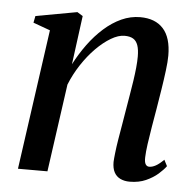

<svg xmlns="http://www.w3.org/2000/svg" viewBox="-44 -581 647 636"><g transform="rotate(5 279.0 -263.0)"><path d="M185.5 -360.5Q204 -396 227.2 -427.8Q250.5 -459.5 277.8 -483.8Q305 -508 335.2 -521.8Q365.5 -535.5 397.5 -535.5Q447.5 -535.5 474.2 -506Q501 -476.5 501 -416.5Q501 -396.5 497.2 -366.8Q493.5 -337 488.2 -303.5Q483 -270 477.5 -237.5Q472.5 -208 467.2 -177Q462 -146 458.2 -119Q454.5 -92 454 -74.5Q453.5 -58.5 457.8 -51.5Q462 -44.5 470 -44.5Q480 -44.5 491.5 -50.8Q503 -57 518 -72L528.5 -51.5Q520 -39.5 503.5 -25Q487 -10.5 463.5 0Q440 10.5 409.5 10.5Q392 10.5 378.5 4Q365 -2.5 358 -15.8Q351 -29 351 -50Q351.5 -61.5 353.8 -81.2Q356 -101 360 -125.2Q364 -149.5 368.5 -175.5Q373 -201.5 377 -226.5Q381 -250.5 385.2 -275.5Q389.5 -300.5 393 -324Q396.5 -347.5 398.5 -368Q400.5 -388.5 400.5 -404.5Q400.5 -428 395.5 -442.2Q390.5 -456.5 379.8 -463Q369 -469.5 351 -469.5Q330.5 -469.5 306 -455Q281.5 -440.5 257 -415.8Q232.5 -391 211.5 -359Q190.5 -327 176.5 -292L135.5 0H37.5L103 -466L46.5 -486.5L51 -509L188.5 -534L207 -522.5Z"/></g></svg>

Font: Merriweather 96pt
Style: Italic
Weight: 400
Italic angle: -7.8°
Version: Version 2.101